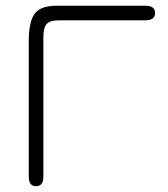

<svg xmlns="http://www.w3.org/2000/svg" viewBox="-20 -641 584 668"><path d="M184.6 -570.3Q153.3 -570.3 142.1 -557.1Q130.9 -543.9 130.9 -512.7V-26.4Q130.9 6.8 105.5 6.8Q80.1 6.8 80.1 -26.4V-497.1Q80.1 -565.4 100.6 -593.3Q121.1 -621.1 177.7 -621.1H485.4Q519.5 -621.1 519.5 -595.7Q519.5 -570.3 485.4 -570.3Z"/></svg>

Font: Jura
Style: Book
Weight: 400
Version: Version 2.5